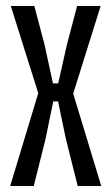

<svg xmlns="http://www.w3.org/2000/svg" viewBox="-20 -620 372 640"><path d="M14 0 107.5 -309.5 16 -600H94.5L128.5 -471L156.5 -342H174L203 -471L237 -600H315.5L224 -308L317.5 0H239L199.5 -157.5L173.5 -282H157.5L132 -157.5L92.5 0Z"/></svg>

Font: Big Shoulders Text Thin
Style: Regular
Weight: 400
Version: Version 2.002